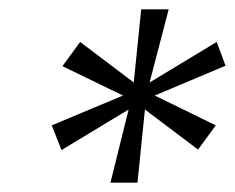

<svg xmlns="http://www.w3.org/2000/svg" viewBox="-20 -737 504 412"><path d="M217 -345 256 -502 112 -415 91 -468 244 -532 114 -595 152 -647 267 -560 283 -717H342L301 -560L445 -647L464 -596L312 -532L443 -468L405 -416L291 -502L275 -345Z"/></svg>

Font: DM Sans 36pt Light
Style: Italic
Weight: 300
Italic angle: -10°
Designer: Colophon Foundry, Jonny Pinhorn
Foundry: Colophon Foundry
Version: Version 4.004;gftools[0.9.30]